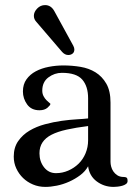

<svg xmlns="http://www.w3.org/2000/svg" viewBox="-20 -722 541 754"><path d="M223 -436Q194 -436 170 -418Q146 -400 146 -366Q146 -354 151 -344.5Q156 -335 162 -329Q168 -323 173 -319Q178 -315 178 -314Q178 -309 166.5 -299Q155 -289 135 -289Q103 -289 86.5 -312Q70 -335 70 -363Q70 -391 84 -410.5Q98 -430 120.5 -442Q143 -454 171.5 -459.5Q200 -465 229 -465Q263 -465 296 -459.5Q329 -454 355 -438Q381 -422 397.5 -393.5Q414 -365 414 -319V-86Q414 -78 416.5 -68Q419 -58 425 -49Q431 -40 441 -33.5Q451 -27 466 -27Q473 -27 477 -24.5Q481 -22 481 -11Q481 -4 475 0.5Q469 5 460 7.5Q451 10 441.5 11Q432 12 426 12Q389 12 360 -9.5Q331 -31 326 -69Q315 -49 295 -34Q275 -19 251.5 -8.5Q228 2 203.5 7Q179 12 158 12Q132 12 109.5 2.5Q87 -7 70.5 -23Q54 -39 44 -60.5Q34 -82 34 -107Q34 -143 51.5 -168Q69 -193 96 -209Q123 -225 156.5 -234Q190 -243 222.5 -247.5Q255 -252 282.5 -253.5Q310 -255 326 -257V-336Q326 -383 303 -409.5Q280 -436 223 -436ZM326 -227Q278 -221 242 -213Q206 -205 182.5 -193Q159 -181 147 -163Q135 -145 135 -120Q135 -88 153 -65Q171 -42 200 -42Q225 -42 248 -52Q271 -62 288.5 -79Q306 -96 316 -120Q326 -144 326 -171ZM122 -637Q113 -647 113 -660Q113 -675 126 -688.5Q139 -702 157 -702Q180 -702 193 -679L268 -542Q272 -534 272 -528Q272 -517 265 -511.5Q258 -506 248 -506Q235 -506 224 -518Z"/></svg>

Font: Alice
Style: Regular
Weight: 400
Designer: Cyreal (www.cyreal.org)
Foundry: Cyreal (www.cyreal.org)
Version: Version 1.010